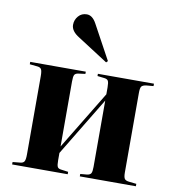

<svg xmlns="http://www.w3.org/2000/svg" viewBox="-87 -878 873 955"><g transform="rotate(10 349.0 -400.0)"><path d="M410.2 -581.1 257.8 -679.2Q215.8 -704.6 215.8 -736.8Q215.8 -761.7 232.2 -780.8Q248.5 -799.8 274.9 -799.8Q303.2 -799.8 323.2 -763.2L418 -588.9ZM38.1 0V-12.2L77.1 -16.1Q91.8 -17.6 96.9 -26.9Q102.1 -36.1 102.1 -62V-457Q102.1 -482.9 96.9 -491.7Q91.8 -500.5 77.1 -502L38.1 -505.9V-518.1H318.8V-506.8L282.2 -502Q268.6 -499.5 264.2 -491.2Q259.8 -482.9 259.8 -458V-129.9L439 -424.8V-460Q439 -484.9 434.1 -493.2Q429.2 -501.5 413.1 -502.9L379.9 -506.8V-518.1H663.1V-505.9L627.9 -502.9Q608.9 -500.5 603 -492.4Q597.2 -484.4 597.2 -460V-58.1Q597.2 -34.2 603.3 -25.9Q609.4 -17.6 627.9 -16.1L663.1 -12.2V0H379.9V-12.2L413.1 -15.1Q429.2 -17.1 434.1 -25.9Q439 -34.7 439 -58.1V-393.1L259.8 -97.2V-60.1Q259.8 -35.2 264.2 -26.9Q268.6 -18.6 282.2 -17.1L318.8 -12.2V0Z"/></g></svg>

Font: Display Regular
Style: Bold
Weight: 700
Designer: Latin by Veronika Burian and Jose Scaglione. Greek by Irene Vlachou. Cyrillic by Vera Evstafieva.
Foundry: TypeTogether
Version: Version 3.002